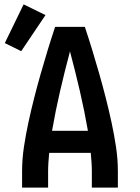

<svg xmlns="http://www.w3.org/2000/svg" viewBox="-20 -858 640 878"><path d="M81 0V-74Q81 -130 89.5 -186.5Q98 -243 110 -298.5Q122 -354 136 -409Q150 -464 165.5 -518.5Q181 -573 197.5 -627Q214 -681 232 -735H368Q386 -681 402.5 -627Q419 -573 434.5 -518.5Q450 -464 464 -409Q478 -354 490 -298.5Q502 -243 510.5 -186.5Q519 -130 519 -74V0H400V-74Q400 -95 398.5 -116.5Q397 -138 395 -159H205Q203 -138 201.5 -116.5Q200 -95 200 -74V0ZM382 -260Q366 -352 345 -442.5Q324 -533 300 -623Q276 -533 255 -442.5Q234 -352 218 -260ZM77 -624 2 -661 88 -838 188 -789Z"/></svg>

Font: Zed Sans Extended
Style: Bold
Weight: 700
Width: 7
Designer: Belleve Invis
Foundry: Belleve Invis
Version: Version 1.0.0; ttfautohint (v1.8.4)